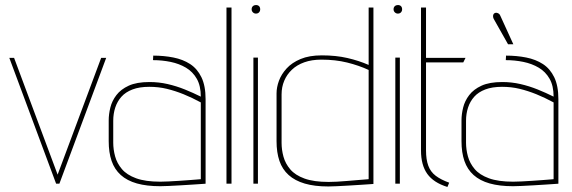

<svg xmlns="http://www.w3.org/2000/svg" viewBox="-20 -730 2274 763"><path d="M17 -500 203 0H216L402 -500H382L209 -36L36 -500Z M778 -346Q748 -361 714.5 -374.5Q681 -388 646 -396Q611 -404 574 -404Q523 -404 491.5 -389.5Q460 -375 442.5 -352Q425 -329 418.5 -302.5Q412 -276 412 -252V-169Q412 -124 423.5 -90.5Q435 -57 460 -34.5Q485 -12 524 -1Q563 10 617 10Q628 10 650 9Q672 8 697.5 6.5Q723 5 746 3.5Q769 2 783.5 1Q798 0 797 0V-336Q797 -389 780.5 -423Q764 -457 735.5 -475.5Q707 -494 669 -501.5Q631 -509 589 -509L588 -491Q624 -491 658 -484Q692 -477 719 -461Q746 -445 762 -417Q778 -389 778 -346ZM778 -323V-18Q779 -18 767 -17Q755 -16 735.5 -14.5Q716 -13 693.5 -11.5Q671 -10 650.5 -9Q630 -8 617 -8Q558 -8 521 -21.5Q484 -35 464.5 -58Q445 -81 437.5 -108.5Q430 -136 430 -163V-250Q430 -278 438 -302.5Q446 -327 462.5 -345.5Q479 -364 506.5 -374.5Q534 -385 573 -385Q610 -385 643 -377Q676 -369 709.5 -355.5Q743 -342 778 -323Z M880 0H900V-700H880Z M987 0H1005V-501H987ZM997 -710Q990 -710 985 -705.5Q980 -701 980 -693Q980 -686 985 -681Q990 -676 997 -676Q1005 -676 1009.5 -681Q1014 -686 1014 -693Q1014 -701 1009.5 -705.5Q1005 -710 997 -710Z M1464 1V-700H1445V-472Q1406 -489 1360.5 -499.5Q1315 -510 1259 -510Q1209 -510 1174.5 -495.5Q1140 -481 1119 -458Q1098 -435 1088.5 -409Q1079 -383 1079 -359V-169Q1079 -124 1090.5 -90.5Q1102 -57 1127 -34.5Q1152 -12 1191 -0.5Q1230 11 1285 11Q1296 11 1317.5 10Q1339 9 1364.5 7.5Q1390 6 1413 4.5Q1436 3 1450.5 2Q1465 1 1464 1ZM1445 -452V-18Q1446 -18 1434 -17Q1422 -16 1402.5 -14.5Q1383 -13 1361 -11Q1339 -9 1319 -8Q1299 -7 1286 -7Q1227 -7 1190 -20.5Q1153 -34 1133.5 -57Q1114 -80 1106.5 -107.5Q1099 -135 1099 -162V-355Q1099 -384 1109.5 -409Q1120 -434 1140 -453Q1160 -472 1189.5 -482.5Q1219 -493 1257 -493Q1313 -493 1359.5 -481.5Q1406 -470 1445 -452Z M1551 0H1569V-501H1551ZM1561 -710Q1554 -710 1549 -705.5Q1544 -701 1544 -693Q1544 -686 1549 -681Q1554 -676 1561 -676Q1569 -676 1573.5 -681Q1578 -686 1578 -693Q1578 -701 1573.5 -705.5Q1569 -710 1561 -710Z M1673 -132V-482H1821L1830 -500H1673V-700H1653V-132Q1653 -74 1678 -39Q1703 -4 1758 13L1765 -4Q1732 -16 1711.5 -31.5Q1691 -47 1682 -71.5Q1673 -96 1673 -132Z M1968 -668Q1966 -673 1962.5 -675.5Q1959 -678 1954.5 -679Q1950 -680 1946 -678Q1942 -676 1940.5 -672Q1939 -668 1939.5 -663.5Q1940 -659 1942 -655L1999 -554H2020ZM2180 -346Q2150 -361 2116.5 -374.5Q2083 -388 2048 -396Q2013 -404 1976 -404Q1925 -404 1893.5 -389.5Q1862 -375 1844.5 -352Q1827 -329 1820.5 -302.5Q1814 -276 1814 -252V-169Q1814 -124 1825.5 -90.5Q1837 -57 1862 -34.5Q1887 -12 1926 -1Q1965 10 2019 10Q2030 10 2052 9Q2074 8 2099.5 6.5Q2125 5 2148 3.5Q2171 2 2185.5 1Q2200 0 2199 0V-336Q2199 -389 2182.5 -423Q2166 -457 2137.5 -475.5Q2109 -494 2071 -501.5Q2033 -509 1991 -509L1990 -491Q2026 -491 2060 -484Q2094 -477 2121 -461Q2148 -445 2164 -417Q2180 -389 2180 -346ZM2180 -323V-18Q2181 -18 2169 -17Q2157 -16 2137.5 -14.5Q2118 -13 2095.5 -11.5Q2073 -10 2052.5 -9Q2032 -8 2019 -8Q1960 -8 1923 -21.5Q1886 -35 1866.5 -58Q1847 -81 1839.5 -108.5Q1832 -136 1832 -163V-250Q1832 -278 1840 -302.5Q1848 -327 1864.5 -345.5Q1881 -364 1908.5 -374.5Q1936 -385 1975 -385Q2012 -385 2045 -377Q2078 -369 2111.5 -355.5Q2145 -342 2180 -323Z"/></svg>

Font: Advent Pro Thin
Style: Regular
Weight: 250
Version: Version 3.000